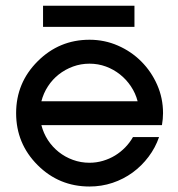

<svg xmlns="http://www.w3.org/2000/svg" viewBox="-20 -664 635 686"><path d="M299.8 2.4Q190.9 2.4 114.3 -74.2Q37.6 -150.9 37.6 -259.8Q37.6 -368.2 114.3 -444.8Q191.4 -522 299.8 -522Q353.5 -522 401.1 -501.2Q448.7 -480.5 484.6 -444.6Q520.5 -408.7 541.5 -361.1Q562.5 -313.5 562.5 -259.8Q562.5 -249.5 561.5 -238.8Q560.5 -228 558.6 -216.8H127.9Q135.3 -188 151.1 -163.6Q167 -139.2 189.7 -121.1Q212.4 -103 240.5 -92.8Q268.6 -82.5 299.8 -82.5Q324.7 -82.5 347.9 -89.4Q371.1 -96.2 391.1 -108.4Q411.1 -120.6 427.5 -137.5Q443.8 -154.3 455.1 -174.3H548.3Q535.2 -136.2 510.7 -103.8Q486.3 -71.3 453.9 -47.6Q421.4 -23.9 382.1 -10.7Q342.8 2.4 299.8 2.4ZM127.9 -302.2H471.7Q464.4 -330.6 448 -355.2Q431.6 -379.9 408.9 -397.9Q386.2 -416 358.4 -426.3Q330.6 -436.5 299.8 -436.5Q269 -436.5 241 -426.3Q212.9 -416 190.2 -398.2Q167.5 -380.4 151.4 -355.7Q135.3 -331.1 127.9 -302.2ZM133.8 -567.9V-643.6H460.4V-567.9Z"/></svg>

Font: Proletarsk
Style: Regular
Weight: 400
Designer: Peter Wiegel, original typeface by Carl Albert Fahrenwaldt 1901
Foundry: Peter Wiegel
Version: Version 1.000 2010 initial release